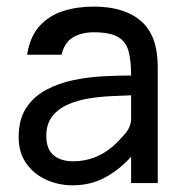

<svg xmlns="http://www.w3.org/2000/svg" viewBox="-20 -554 540 577"><path d="M198.2 2.9Q155.3 2.9 118.2 -14.2Q81.1 -31.2 58.6 -63.5Q36.1 -95.7 36.1 -141.6Q36.1 -195.3 58.6 -229.5Q81.1 -263.7 118.2 -283.7Q155.3 -303.7 199.7 -313Q244.1 -322.3 289.6 -324.7Q335 -327.1 374 -327.1Q374 -370.1 366.7 -398.9Q359.4 -427.7 335.4 -442.4Q311.5 -457 261.7 -457Q225.6 -457 199.7 -441.9Q173.8 -426.8 165 -389.6H61.5Q70.3 -444.3 98.6 -475.6Q127 -506.8 168.9 -520.5Q210.9 -534.2 261.7 -534.2Q353.5 -534.2 403.8 -490.7Q454.1 -447.3 454.1 -352.5V-3.9H374V-83Q338.9 -43.9 295.4 -20.5Q252 2.9 198.2 2.9ZM200.2 -69.3Q266.6 -69.3 319.3 -114.3Q335.9 -128.9 355 -150.9Q374 -172.9 374 -197.3V-267.6Q348.6 -266.6 315.4 -265.1Q282.2 -263.7 248 -258.3Q213.9 -252.9 184.6 -240.2Q155.3 -227.5 137.2 -204.6Q119.1 -181.6 119.1 -145.5Q119.1 -106.4 140.6 -87.9Q162.1 -69.3 200.2 -69.3Z"/></svg>

Font: Kosugi
Style: Regular
Weight: 400
Version: Version 4.002